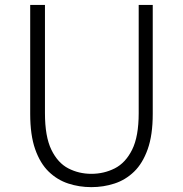

<svg xmlns="http://www.w3.org/2000/svg" viewBox="-20 -749 745 782"><path d="M352.1 13.2Q302.7 13.2 258.1 -1.5Q213.4 -16.1 178.5 -49.8Q143.6 -83.5 123.3 -141.1Q103 -198.7 103 -285.2V-729H163.1V-288.1Q163.1 -192.9 189.2 -139.2Q215.3 -85.4 258.3 -63.2Q301.3 -41 352.1 -41Q403.3 -41 447.3 -63.2Q491.2 -85.4 518.1 -139.2Q544.9 -192.9 544.9 -288.1V-729H602.1V-285.2Q602.1 -198.7 581.5 -141.1Q561 -83.5 526.1 -49.8Q491.2 -16.1 446.3 -1.5Q401.4 13.2 352.1 13.2Z"/></svg>

Font: Source Han Sans CN Light
Style: Regular
Weight: 300
Designer: Ryoko NISHIZUKA  (kana, bopomofo & ideographs); Paul D. Hunt (Latin, Greek & Cyrillic); Sandoll Communications , Soo-you
Foundry: Adobe
Version: Version 2.000;hotconv 1.0.107;makeotfexe 2.5.65593